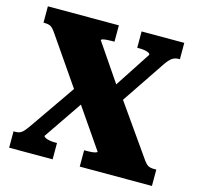

<svg xmlns="http://www.w3.org/2000/svg" viewBox="-104 -820 962 930"><g transform="rotate(15 377.5 -355.0)"><path d="M24 -628V-710H380V-628H365Q354 -628 342 -627Q330 -626 322 -624Q314 -622 314 -618L459 -405L470 -399L668 -117Q683 -95 694 -88.5Q705 -82 725 -82H736V0H374V-82H389Q400 -82 411.5 -83Q423 -84 431 -86.5Q439 -89 439 -92L276 -329L265 -334L86 -594Q71 -616 60 -622Q49 -628 29 -628ZM20 0V-82H30Q50 -82 62.5 -92.5Q75 -103 92 -128L277 -395L343 -352L171 -100Q171 -95 179 -91Q187 -87 199.5 -84.5Q212 -82 223 -82H238V0ZM478 -345 423 -402 559 -610Q559 -616 551 -620Q543 -624 531 -626Q519 -628 507 -628H494V-710H708V-628H703Q683 -628 669 -618Q655 -608 638 -583Z"/></g></svg>

Font: Roboto Serif ExtraBold
Style: Regular
Weight: 800
Designer: Greg Gazdowicz
Foundry: Commercial Type
Version: Version 1.008